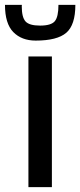

<svg xmlns="http://www.w3.org/2000/svg" viewBox="-35 -767 329 787"><path d="M0 0ZM177.7 0H81.5V-535.6H177.7ZM-14.6 -747.1H54.7Q54.2 -745.6 54.2 -741.2Q54.2 -696.3 69.6 -679.2Q85 -662.1 129.4 -662.1Q174.3 -662.1 189.5 -679.9Q204.6 -697.8 204.6 -747.1H273.9Q273.9 -664.6 236.6 -632.6Q199.2 -600.6 111.3 -600.6Q53.7 -600.6 19.5 -635.5Q-14.6 -670.4 -14.6 -747.1Z"/></svg>

Font: Coda
Style: Regular
Weight: 400
Designer: vernon adams
Foundry: vernon adams
Version: Version 2.001; ttfautohint (v0.8) -r 50 -G 200 -x